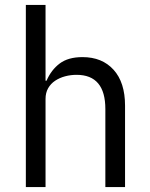

<svg xmlns="http://www.w3.org/2000/svg" viewBox="-20 -760 608 780"><path d="M85 -740H165V-432H169Q188 -476 222.5 -502Q257 -528 315 -528Q395 -528 441.5 -476.5Q488 -425 488 -331V0H408V-317Q408 -456 291 -456Q267 -456 244.5 -450Q222 -444 204 -432Q186 -420 175.5 -401.5Q165 -383 165 -358V0H85Z"/></svg>

Font: IBM Plex Sans
Style: Regular
Weight: 400
Designer: Mike Abbink, Paul van der Laan, Pieter van Rosmalen
Foundry: Bold Monday
Version: Version 3.005